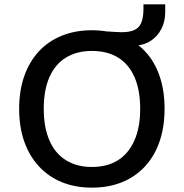

<svg xmlns="http://www.w3.org/2000/svg" viewBox="-20 -853 845 882"><path d="M402 9Q326 9 264.5 -16Q203 -41 159 -88.5Q115 -136 91.5 -202.5Q68 -269 68 -353Q68 -437 91.5 -503.5Q115 -570 158.5 -617Q202 -664 264 -689Q326 -714 402 -714Q479 -714 540.5 -689Q602 -664 646 -617.5Q690 -571 713 -504Q736 -437 736 -354Q736 -270 713 -203Q690 -136 646 -88.5Q602 -41 540.5 -16Q479 9 402 9ZM402 -86Q473 -86 522 -117Q571 -148 597.5 -208Q624 -268 624 -353Q624 -439 598 -498.5Q572 -558 522.5 -588.5Q473 -619 402 -619Q333 -619 283 -588.5Q233 -558 207 -498.5Q181 -439 181 -353Q181 -268 207 -208Q233 -148 283 -117Q333 -86 402 -86ZM509 -644 464 -709Q487 -708 505 -706.5Q523 -705 538 -705Q577 -705 599 -716Q621 -727 630 -751Q639 -775 639 -813V-833H739V-798Q739 -754 721 -719.5Q703 -685 671 -664.5Q639 -644 596 -644Z"/></svg>

Font: Nunito Sans 9pt SemiBold
Style: Regular
Weight: 600
Version: Version 3.101;gftools[0.9.27]